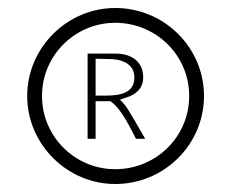

<svg xmlns="http://www.w3.org/2000/svg" viewBox="-20 -661 578 480"><path d="M320 -314H343C327 -341 302 -387 291 -400L280 -412L295 -417C319 -424 338 -439 338 -468C338 -505 311 -527 269 -527H199V-314H219V-408H256C284 -389 305 -342 320 -314ZM229 -422H219V-514H229C241 -514 252 -513 262 -513H263C289 -511 316 -499 316 -467C316 -419 261 -422 229 -422ZM85 -421C85 -523 168 -604 268 -604C370 -604 453 -523 453 -421C453 -319 370 -238 268 -238C168 -238 85 -319 85 -421ZM48 -421C48 -300 148 -201 268 -201C391 -201 490 -300 490 -421C490 -542 391 -641 268 -641C148 -641 48 -542 48 -421Z"/></svg>

Font: Bluebird
Style: Li
Weight: 300
Designer: Jasper
Foundry: Cannot Into Space Fonts
Version: Version 0.98